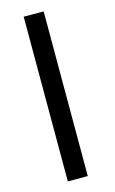

<svg xmlns="http://www.w3.org/2000/svg" viewBox="-114 -773 489 819"><g transform="rotate(-15 130.5 -363.5)"><path d="M167.6 -727.3V0H79.5V-727.3Z"/></g></svg>

Font: Interface
Style: Regular
Weight: 400
Designer: Rasmus Andersson
Foundry: rsms
Version: Version 1.8